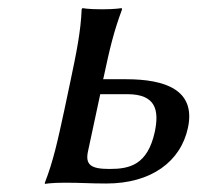

<svg xmlns="http://www.w3.org/2000/svg" viewBox="-20 -452 488 475"><path d="M236 -259C252 -334 261 -372 282 -429L281 -432C281 -432 266 -429 232 -429C197 -429 184 -432 184 -432L182 -429C180 -375 169 -321 154 -250L139 -179C123 -105 112 -54 91 0V3C91 3 106 0 141 0C181 0 203 2 243 2C354 2 427 -52 445 -136C465 -230 388 -256 292 -256H235ZM363 -126C345 -44 301 -34 251 -34C205 -34 190 -44 198 -79L228 -219H295C366 -219 374 -179 363 -126Z"/></svg>

Font: Libertinus Sans
Style: Italic
Weight: 400
Italic angle: -12°
Designer: Philipp H. Poll, Khaled Hosny
Foundry: Caleb Maclennan
Version: Version 7.050;RELEASE